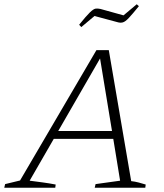

<svg xmlns="http://www.w3.org/2000/svg" viewBox="-47 -880 770 900"><path d="M568 -31Q586 -29 603 -24.5Q620 -20 636 -15L634 0H397L401 -17L516 -33L484 -229H205L92 -33Q122 -29 152.5 -25Q183 -21 214 -15L212 0H-27L-23 -17L47 -34L405 -645H463ZM226 -266H478L422 -606ZM334 -753 324 -764Q357 -805 374 -821.5Q391 -838 401 -839.5Q411 -841 424 -838L532 -808L594 -860L604 -851Q573 -813 556.5 -795.5Q540 -778 528.5 -775Q517 -772 504 -776L396 -805Z"/></svg>

Font: Piazzolla ExtraLight
Style: Italic
Weight: 200
Italic angle: -11.3°
Designer: Juan Pablo del Peral
Foundry: Huerta Tipografica
Version: Version 1.330